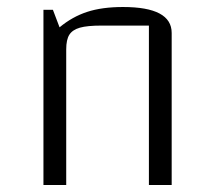

<svg xmlns="http://www.w3.org/2000/svg" viewBox="-20 -528 609 548"><path d="M104 -500H131L150 -450Q186 -480 228.5 -494Q271 -508 331 -508Q470 -508 470 -434V0H405V-455H270Q229 -455 208 -449Q187 -443 178 -429Q169 -415 169 -387V0H104Z"/></svg>

Font: Changa ExtraLight
Style: Regular
Weight: 275
Designer: Eduardo Rodriguez Tunni
Foundry: Eduardo Rodriguez Tunni
Version: Version 2.002; ttfautohint (v1.5) -l 8 -r 50 -G 200 -x 14 -H